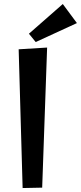

<svg xmlns="http://www.w3.org/2000/svg" viewBox="-20 -948 408 969"><path d="M217.8 -708 192.9 -1 94.2 1 74.2 -699.2ZM368.2 -831.5 160.2 -735.8 126 -777.8 296.9 -927.7Z"/></svg>

Font: Original Surfer
Style: Regular
Weight: 400
Designer: Astigmatic (AOETI)
Foundry: Astigmatic (AOETI)
Version: Version 1.001